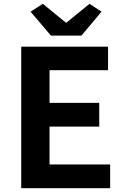

<svg xmlns="http://www.w3.org/2000/svg" viewBox="-20 -984 655 1004"><path d="M91 0H556V-124H239V-322H499V-446H239V-617H545V-740H91ZM246 -798H406L511 -923L448 -964L328 -866H324L204 -964L140 -923Z"/></svg>

Font: Noto Sans Japanese Bold
Style: Bold
Weight: 700
Designer: Ryoko NISHIZUKA (kana & ideographs); Paul D. Hunt (Latin, Greek & Cyrillic); Wenlong ZHANG (bopomofo); Sandoll Communica
Foundry: Adobe Systems Incorporated
Version: Version 1.000;PS 1;hotconv 1.0.78;makeotf.lib2.5.61930